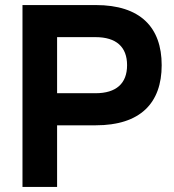

<svg xmlns="http://www.w3.org/2000/svg" viewBox="-20 -740 690 760"><path d="M206 0V-244H359C535.5 -244 620 -332 620 -482C620 -632 535.5 -720 359 -720H69V0ZM206 -593H358C440 -593 483 -554.5 483 -482C483 -409.5 440 -371 358 -371H206Z"/></svg>

Font: Vela Sans ExtBd
Style: Regular
Weight: 800
Designer: Principal design: Mikhail Sharanda - project Manrope.
Design modification: Ravid Balaliev
Foundry: Mikhail Sharanda
Version: Version 1.001